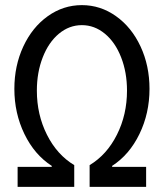

<svg xmlns="http://www.w3.org/2000/svg" viewBox="-20 -730 640 750"><path d="M124 -376Q124 -282.2 163.3 -203.9Q202.6 -125.5 270 -85V0H48.8V-78.1H182.1V-82Q114.7 -125.5 75.4 -206.5Q36.1 -287.6 36.1 -382.8Q36.1 -473.1 71 -548.3Q106 -623.5 166.5 -666.7Q227.1 -710 299.8 -710Q372.6 -710 433.3 -666.7Q494.1 -623.5 529.1 -548.3Q564 -473.1 564 -382.8Q564 -287.6 524.7 -206.5Q485.4 -125.5 418 -82V-78.1H550.8V0H330.1V-85Q397.5 -125.5 436.8 -203.9Q476.1 -282.2 476.1 -376Q476.1 -447.3 453.1 -506.1Q430.2 -564.9 389.6 -598.4Q349.1 -631.8 299.8 -631.8Q250.5 -631.8 210.2 -598.4Q169.9 -564.9 147 -506.1Q124 -447.3 124 -376Z"/></svg>

Font: CommitMono
Style: Regular
Weight: 400
Monospace: yes
Designer: Eigil Nikolajsen
Foundry: Eigil Nikolajsen
Version: Version 1.143